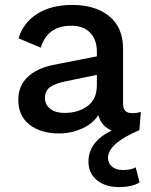

<svg xmlns="http://www.w3.org/2000/svg" viewBox="-20 -530 610 777"><path d="M477 158Q511 158 529 147L545 208Q516 227 461 227Q406 227 372 199Q338 171 338 124Q338 44 432 -2Q390 -19 378 -64Q354 -28 310.5 -9Q267 10 219 10Q145 10 99.5 -25.5Q54 -61 54 -126Q54 -181 90.5 -217Q127 -253 194 -267L372 -302V-321Q372 -370 344.5 -398Q317 -426 269 -426Q172 -426 145 -337L55 -375Q74 -438 130.5 -474Q187 -510 273 -510Q366 -510 422 -464.5Q478 -419 478 -332V-109Q478 -72 515 -72Q533 -72 550 -77L544 -3H543Q417 51 417 109Q417 131 433.5 144.5Q450 158 477 158ZM241 -73Q297 -73 334.5 -101Q372 -129 372 -185V-227L246 -201Q202 -192 182 -177Q162 -162 162 -134Q162 -106 183.5 -89.5Q205 -73 241 -73Z"/></svg>

Font: Elaine Sans Medium
Style: Regular
Weight: 500
Designer: Wei Huang
Foundry: Wei Huang
Version: Version 2.001;PS 002.001;hotconv 1.0.88;makeotf.lib2.5.64775